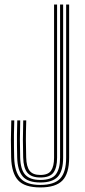

<svg xmlns="http://www.w3.org/2000/svg" viewBox="-20 -820 373 847"><path d="M158 6.8Q88.5 6.8 59.9 -24.8Q31.2 -56.2 29.2 -124.8Q28 -166.8 28.1 -203.2Q28.2 -239.8 29.8 -288.8H43Q41.8 -252 41.5 -225.4Q41.2 -198.8 41.6 -175.4Q42 -152 42.5 -125Q44.5 -61 71 -32.6Q97.5 -4.2 158 -4.2Q219 -4.2 245.4 -32.2Q271.8 -60.2 271.8 -124.8V-800H285V-124.8Q285 -54.2 255.5 -23.8Q226 6.8 158 6.8ZM158 -15Q103.2 -15 80.4 -41.5Q57.5 -68 55.8 -125.5Q55.2 -153 54.9 -176.1Q54.5 -199.2 54.8 -225.5Q55 -251.8 56.2 -288.8H69.2Q67.8 -241.2 67.8 -203.8Q67.8 -166.2 69 -125.2Q70.5 -71.5 91.5 -48.9Q112.5 -26.2 157.8 -26.2Q208 -26.2 226.5 -51Q245 -75.8 245 -124V-800H258.5V-124.8Q258.5 -66.2 235.1 -40.6Q211.8 -15 158 -15ZM157.8 -37Q118.8 -37 101.1 -57.6Q83.5 -78.2 82.2 -125.8Q81 -167.2 81 -204.4Q81 -241.5 82.5 -288.8H95.8Q94.2 -238.8 94.2 -202.6Q94.2 -166.5 95.5 -125.8Q96.5 -84.8 110.8 -66.5Q125 -48.2 157.8 -48.2Q192.8 -48.2 205.6 -67.5Q218.5 -86.8 218.5 -124V-800H231.8V-124Q231.8 -81.2 216.1 -59.1Q200.5 -37 157.8 -37Z"/></svg>

Font: Big Shoulders Inline Display
Style: Regular
Weight: 400
Designer: Patric King
Foundry: XO Type Co
Version: Version 1.000